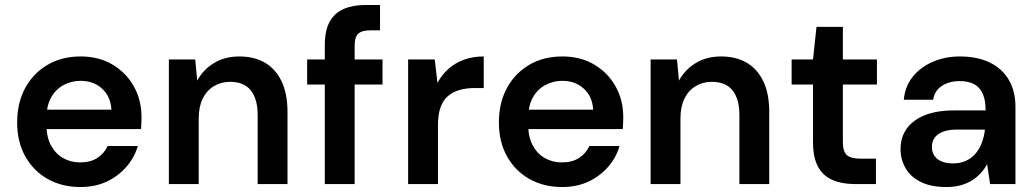

<svg xmlns="http://www.w3.org/2000/svg" viewBox="-20 -740 4162 772"><path d="M303 12Q229 12 171.5 -20.5Q114 -53 81.5 -111.5Q49 -170 49 -247Q49 -326 81 -385.5Q113 -445 170.5 -479Q228 -513 304 -513Q378 -513 433 -480Q488 -447 518.5 -392Q549 -337 549 -269Q549 -259 548.5 -247Q548 -235 547 -221H136V-299H428Q425 -352 390.5 -383.5Q356 -415 304 -415Q267 -415 235.5 -398Q204 -381 185.5 -348Q167 -315 167 -265V-236Q167 -189 185 -155.5Q203 -122 233.5 -104.5Q264 -87 302 -87Q344 -87 371.5 -105Q399 -123 413 -153H534Q521 -107 488.5 -69.5Q456 -32 409.5 -10Q363 12 303 12Z M659 0V-501H765L773 -416Q797 -460 840.5 -486.5Q884 -513 942 -513Q1003 -513 1046 -487.5Q1089 -462 1112.5 -412.5Q1136 -363 1136 -289V0H1016V-278Q1016 -342 988.5 -376.5Q961 -411 905 -411Q869 -411 840 -393.5Q811 -376 795 -343.5Q779 -311 779 -264V0Z M1286 0V-559Q1286 -617 1305.5 -652.5Q1325 -688 1362 -704Q1399 -720 1450 -720H1508V-618H1468Q1435 -618 1420.5 -604.5Q1406 -591 1406 -558V0ZM1215 -400V-501H1518V-400Z M1621 0V-501H1728L1739 -407Q1757 -440 1783.5 -463.5Q1810 -487 1845.5 -500Q1881 -513 1925 -513V-386H1887Q1856 -386 1829 -378.5Q1802 -371 1782 -354.5Q1762 -338 1751.5 -309Q1741 -280 1741 -237V0Z M2240 12Q2166 12 2108.5 -20.5Q2051 -53 2018.5 -111.5Q1986 -170 1986 -247Q1986 -326 2018 -385.5Q2050 -445 2107.5 -479Q2165 -513 2241 -513Q2315 -513 2370 -480Q2425 -447 2455.5 -392Q2486 -337 2486 -269Q2486 -259 2485.5 -247Q2485 -235 2484 -221H2073V-299H2365Q2362 -352 2327.5 -383.5Q2293 -415 2241 -415Q2204 -415 2172.5 -398Q2141 -381 2122.5 -348Q2104 -315 2104 -265V-236Q2104 -189 2122 -155.5Q2140 -122 2170.5 -104.5Q2201 -87 2239 -87Q2281 -87 2308.5 -105Q2336 -123 2350 -153H2471Q2458 -107 2425.5 -69.5Q2393 -32 2346.5 -10Q2300 12 2240 12Z M2596 0V-501H2702L2710 -416Q2734 -460 2777.5 -486.5Q2821 -513 2879 -513Q2940 -513 2983 -487.5Q3026 -462 3049.5 -412.5Q3073 -363 3073 -289V0H2953V-278Q2953 -342 2925.5 -376.5Q2898 -411 2842 -411Q2806 -411 2777 -393.5Q2748 -376 2732 -343.5Q2716 -311 2716 -264V0Z M3416 0Q3366 0 3328 -16Q3290 -32 3269.5 -69Q3249 -106 3249 -169V-400H3163V-501H3249L3263 -632H3369V-501H3506V-400H3369V-169Q3369 -131 3385 -116.5Q3401 -102 3441 -102H3502V0Z M3785 12Q3723 12 3682 -8.5Q3641 -29 3621 -64Q3601 -99 3601 -140Q3601 -188 3625.5 -222.5Q3650 -257 3698 -276.5Q3746 -296 3816 -296H3943Q3943 -336 3932 -362Q3921 -388 3897.5 -401Q3874 -414 3839 -414Q3797 -414 3767.5 -395Q3738 -376 3732 -339H3614Q3619 -393 3650 -431.5Q3681 -470 3730.5 -491.5Q3780 -513 3839 -513Q3910 -513 3960 -488.5Q4010 -464 4036.5 -418.5Q4063 -373 4063 -309V0H3961L3949 -80Q3939 -61 3923.5 -44Q3908 -27 3888 -14.5Q3868 -2 3842.5 5Q3817 12 3785 12ZM3812 -83Q3841 -83 3864 -93.5Q3887 -104 3903 -123Q3919 -142 3928 -166.5Q3937 -191 3940 -217V-219H3829Q3793 -219 3770.5 -210Q3748 -201 3737.5 -185.5Q3727 -170 3727 -149Q3727 -128 3737.5 -113Q3748 -98 3767 -90.5Q3786 -83 3812 -83Z"/></svg>

Font: DM Sans 18pt SemiBold
Style: Regular
Weight: 600
Designer: Colophon Foundry, Jonny Pinhorn
Foundry: Colophon Foundry
Version: Version 4.004;gftools[0.9.30]